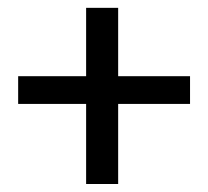

<svg xmlns="http://www.w3.org/2000/svg" viewBox="-20 -460 519 480"><path d="M195.3 0V-200.2H25.4V-269.5H195.3V-440.4H275.4V-269.5H455.1V-200.2H275.4V0Z"/></svg>

Font: Geo
Style: Regular
Weight: 500
Version: Version 001.2